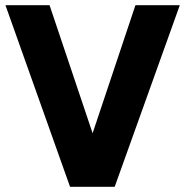

<svg xmlns="http://www.w3.org/2000/svg" viewBox="-20 -720 713 740"><path d="M250 0 1 -700H171L366 -120H308L502 -700H673L422 0Z"/></svg>

Font: SUSE Thin ExtraBold
Style: Regular
Weight: 800
Version: Version 1.000